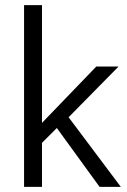

<svg xmlns="http://www.w3.org/2000/svg" viewBox="-20 -730 497 750"><path d="M144 -172V0H74V-710H144V-250L356 -470H443L248 -272L452 0H369L202 -230Z"/></svg>

Font: Mukta Malar Light
Style: Regular
Weight: 300
Designer: Aadarsh Rajan, Girish Dalvi, Yashodeep Gholap
Foundry: Ek Type
Version: Version 2.538;PS 1.000;hotconv 16.6.51;makeotf.lib2.5.65220;